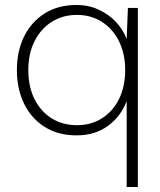

<svg xmlns="http://www.w3.org/2000/svg" viewBox="-20 -533 646 773"><path d="M490 220V-126Q467 -65 415 -26.5Q363 12 288 12Q214 12 160 -22Q106 -56 77 -115.5Q48 -175 48 -251Q48 -327 77 -386Q106 -445 160 -479Q214 -513 288 -513Q336 -513 376.5 -494.5Q417 -476 446 -445.5Q475 -415 490 -376L495 -501H535V220ZM290 -29Q347 -29 391 -57Q435 -85 459.5 -135Q484 -185 484 -251Q484 -316 459.5 -366Q435 -416 391 -444.5Q347 -473 290 -473Q233 -473 189 -445.5Q145 -418 119.5 -368Q94 -318 94 -251Q94 -183 119.5 -133Q145 -83 189 -56Q233 -29 290 -29Z"/></svg>

Font: DM Sans 17pt ExtraLight
Style: Regular
Weight: 250
Version: Version 4.004;gftools[0.9.30]